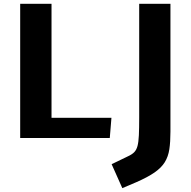

<svg xmlns="http://www.w3.org/2000/svg" viewBox="-20 -731 1014 1017"><path d="M86.9 0V-710.9H252.9V-106.9H570.3L561.5 0ZM627.9 265.6 571.3 138.7 658.2 96.7Q678.7 87.4 690.7 75.4Q702.6 63.5 708.3 42.5Q713.9 21.5 715.6 -14.9Q717.3 -51.3 717.3 -109.9V-710.9H882.8V-33.7Q882.8 20.5 877 59.6Q871.1 98.6 852.8 128.2Q834.5 157.7 798.1 182.9Q761.7 208 701.2 234.4Z"/></svg>

Font: Comme
Style: Bold
Weight: 700
Version: Version 1.000;gftools[0.9.27]